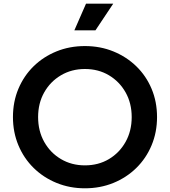

<svg xmlns="http://www.w3.org/2000/svg" viewBox="-20 -1006 918 1038"><path d="M439 12Q522 12 593 -17Q664 -46 717 -98Q770 -150 799.5 -220.5Q829 -291 829 -373Q829 -456 799.5 -526Q770 -596 717 -647.5Q664 -699 593 -728Q522 -757 439 -757Q356 -757 285 -728Q214 -699 161.5 -647.5Q109 -596 79.5 -526Q50 -456 50 -373Q50 -291 79.5 -220.5Q109 -150 162 -98Q215 -46 286 -17Q357 12 439 12ZM439 -112Q367 -112 309.5 -146Q252 -180 219 -239Q186 -298 186 -373Q186 -448 219 -506.5Q252 -565 309.5 -599Q367 -633 439 -633Q512 -633 569 -599Q626 -565 659 -506.5Q692 -448 692 -373Q692 -298 659 -239Q626 -180 569 -146Q512 -112 439 -112ZM382 -842H496L592 -986H445Z"/></svg>

Font: Plus Jakarta Sans
Style: Bold
Weight: 700
Designer: Gumpita Rahayu
Foundry: Tokotype
Version: Version 2.004; ttfautohint (v1.8.3)